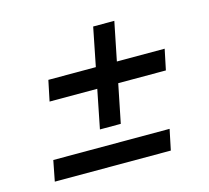

<svg xmlns="http://www.w3.org/2000/svg" viewBox="-76 -642 705 649"><g transform="rotate(-15 276.0 -317.5)"><path d="M93 -347 108 -419H515L500 -347ZM40 -81 54 -153H461L446 -81ZM233 -212 301 -554H375L306 -212Z"/></g></svg>

Font: Piazzolla Thin SemiBold
Style: Italic
Weight: 600
Italic angle: -11.3°
Version: Version 2.005